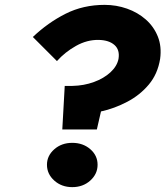

<svg xmlns="http://www.w3.org/2000/svg" viewBox="-20 -742 680 789"><path d="M467 -500Q473 -537 450.5 -557Q428 -577 386 -578Q338 -579 292.5 -553.5Q247 -528 214 -491L115 -590Q177 -649 249.5 -685.5Q322 -722 410 -722Q458 -722 502 -706.5Q546 -691 579 -662Q612 -633 628.5 -592Q645 -551 638 -500Q628 -438 591.5 -394.5Q555 -351 502.5 -323.5Q450 -296 395 -284L378 -210H236L246 -389H278Q325 -390 366 -405Q407 -420 434 -445Q461 -470 467 -500ZM173 -65Q173 -102 203 -128.5Q233 -155 277 -155Q321 -155 351 -129Q381 -103 381 -65Q381 -27 351 0Q321 27 277 27Q233 27 203 0Q173 -27 173 -65Z"/></svg>

Font: Jost* Heavy
Style: Italic
Weight: 800
Italic angle: -10°
Version: Version 3.7